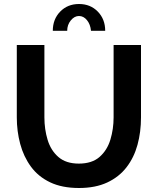

<svg xmlns="http://www.w3.org/2000/svg" viewBox="-20 -935 790 960"><path d="M375 5Q290 5 230.5 -23.5Q171 -52 134.5 -102Q98 -152 81 -215.5Q64 -279 64 -348V-710H202V-348Q202 -289 218 -236Q234 -183 272 -150Q310 -117 374 -117Q440 -117 478 -150.5Q516 -184 532 -237Q548 -290 548 -348V-710H685V-348Q685 -275 667.5 -211Q650 -147 612.5 -98.5Q575 -50 516 -22.5Q457 5 375 5ZM375 -855Q352 -855 334 -833Q316 -811 316 -781H244Q244 -839 281 -877Q318 -915 375 -915Q432 -915 469 -877Q506 -839 506 -781H435Q432 -813 415 -834Q398 -855 375 -855Z"/></svg>

Font: Raleway
Style: Bold
Weight: 700
Designer: Matt McInerney, Pablo Impallari, Rodrigo Fuenzalida
Foundry: Matt McInerney, Pablo Impallari, Rodrigo Fuenzalida
Version: Version 4.026